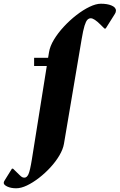

<svg xmlns="http://www.w3.org/2000/svg" viewBox="-143 -770 642 1030"><path d="M-56 240Q-84 240 -103.5 231Q-123 222 -123 211Q-123 205 -117 196L-79 135H-73L-38 169Q-31 176 -25.5 179.5Q-20 183 -12 183Q1 183 9.5 165Q18 147 28 85L108 -416H40V-460H115L120 -490Q125 -522 146.5 -557.5Q168 -593 199.5 -627Q231 -661 267 -689Q303 -717 337.5 -733.5Q372 -750 398 -750Q432 -750 454 -741Q479 -731 479 -713Q479 -704 473 -695L424 -617H417L396 -638Q362 -672 344 -672Q334 -672 326 -664Q318 -656 310.5 -632Q303 -608 295 -560L200 2Q195 31 175.5 64Q156 97 127.5 128Q99 159 66 184.5Q33 210 1.5 225Q-30 240 -56 240Z"/></svg>

Font: Spectral SC ExtraBold
Style: Italic
Weight: 800
Italic angle: -10°
Designer: Jean-Baptiste Levee
Foundry: Production Type
Version: Version 2.001